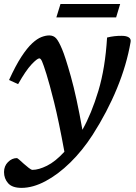

<svg xmlns="http://www.w3.org/2000/svg" viewBox="-27 -701 676 954"><path d="M63 -283 18 -303.5Q50.5 -375 79.2 -419Q108 -463 133 -486Q158 -509 179.2 -517Q200.5 -525 217.5 -525Q239 -525 252 -510.5Q265 -496 281.5 -456.5Q297 -420.5 325 -321.2Q353 -222 382.5 -56Q427.5 -136 461.8 -249.5Q496 -363 505 -514.5Q541 -523.5 578 -523Q600.5 -523 612.5 -515.5Q624.5 -508 622 -493Q602.5 -379 554.2 -261.8Q506 -144.5 433 -30.5Q382.5 47.5 322 106.8Q261.5 166 199 199.2Q136.5 232.5 80 232.5Q33.5 232.5 13.2 209.2Q-7 186 -7 154Q-7 124 12.8 104.2Q32.5 84.5 57 84.5Q59.5 84.5 69.5 93.2Q79.5 102 91.5 113Q103.5 123.5 115.8 133.2Q128 143 134.5 143Q165 143 206.5 122.5Q248 102 293 53Q265 -100 241.8 -193Q218.5 -286 204 -332Q188.5 -381.5 181.8 -396.2Q175 -411 168.5 -411Q158 -411 129.5 -380.8Q101 -350.5 63 -283ZM253 -614.5 273.5 -681H570L550 -614.5Z"/></svg>

Font: Newsreader 6pt Medium
Style: Italic
Weight: 500
Italic angle: -17°
Designer: Hugues Gentile
Foundry: Production Type
Version: Version 1.003; ttfautohint (v1.8.3)